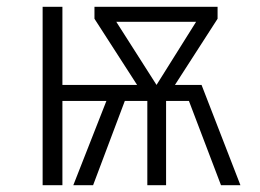

<svg xmlns="http://www.w3.org/2000/svg" viewBox="-20 -543 761 563"><path d="M571 -294H493L618 -488V-523H257V-488L382 -294H163V-523H105V0H163V-247H292L195 0H253L346 -247H412V0H467V-247H534L628 0H685ZM321 -479H555L439 -294Z"/></svg>

Font: FiraGO Light
Style: Regular
Weight: 300
Designer: bBox Type
Foundry: bBox Type GmbH
Version: Version 1.001;PS 001.001;hotconv 1.0.88;makeotf.lib2.5.64775